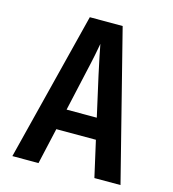

<svg xmlns="http://www.w3.org/2000/svg" viewBox="-109 -820 817 909"><g transform="rotate(15 300.0 -365.0)"><path d="M35 0H163L203 -177H397L437 0H565L380 -730H219ZM226 -279 270 -476C285 -540 296 -597 300 -621C304 -597 316 -540 330 -475L374 -279Z"/></g></svg>

Font: JetBrains Mono
Style: Bold
Weight: 558
Monospace: yes
Designer: Philipp Nurullin, Konstantin Bulenkov
Foundry: JetBrains
Version: Version 2.305